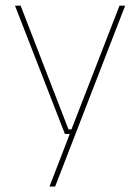

<svg xmlns="http://www.w3.org/2000/svg" viewBox="-20 -506 510 698"><path d="M246.5 -35.5 238 -31 414.5 -485.5H435L180.5 172H160L236.5 -26.5L241.5 -19H216L34.5 -485.5H55L229 -35.5Z"/></svg>

Font: Anek Odia Thin
Style: Regular
Weight: 250
Version: Version 1.003